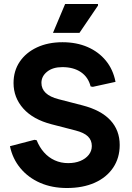

<svg xmlns="http://www.w3.org/2000/svg" viewBox="-20 -928 661 964"><path d="M316 16Q241 16 181.5 -10Q122 -36 82.5 -83.5Q43 -131 30 -194L153 -226L164 -224Q178 -189 201 -163Q224 -137 255 -123Q286 -109 322 -109Q357 -109 383.5 -120Q410 -131 425.5 -150.5Q441 -170 441 -195Q441 -224 421.5 -243Q402 -262 359 -273L239 -304Q146 -328 97 -383Q48 -438 48 -511Q48 -572 79 -618Q110 -664 165.5 -690Q221 -716 294 -716Q364 -716 419.5 -692Q475 -668 511.5 -623.5Q548 -579 560 -517L446 -492L435 -494Q423 -541 386 -566Q349 -591 293 -591Q245 -591 216.5 -568Q188 -545 188 -512Q188 -482 209.5 -461.5Q231 -441 274 -430L394 -399Q487 -375 534 -324.5Q581 -274 581 -200Q581 -135 548 -86Q515 -37 455.5 -10.5Q396 16 316 16ZM246 -763 307 -908H472V-900L379 -763Z"/></svg>

Font: Fustat ExtraBold
Style: Regular
Weight: 800
Designer: Mohamed Gaber, Khaled Hosny, Laura Garcia Mut
Foundry: Kief Type Foundry, Alif Type Foundry, Hard Type Foundry
Version: Version 1.007